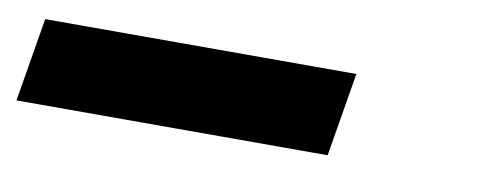

<svg xmlns="http://www.w3.org/2000/svg" viewBox="-44 19 673 271"><g transform="rotate(10 292.5 155.0)"><path d="M-15 215 5 95H451L431 215Z"/></g></svg>

Font: Iosevka SS04 Heavy Extended
Style: Italic
Weight: 900
Width: 7
Italic angle: -9°
Monospace: yes
Designer: Belleve Invis
Foundry: Belleve Invis
Version: Version 19.0.0; ttfautohint (v1.8.4)